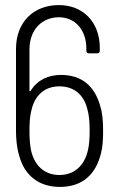

<svg xmlns="http://www.w3.org/2000/svg" viewBox="-20 -728 465 756"><path d="M374 -313C352 -389 302 -433 220 -433C171 -433 128 -414 101 -371C99 -368 96 -368 96 -372V-533C96 -611 145 -660 212 -660C275 -660 320 -611 320 -537V-528C320 -522 324 -518 330 -518H363C369 -518 373 -522 373 -528V-539C373 -641 307 -708 212 -708C112 -708 43 -641 43 -535V-212C43 -182 46 -147 55 -117C76 -37 133 8 216 8C304 8 358 -41 378 -126C384 -149 386 -178 386 -213C386 -256 382 -289 374 -313ZM327 -140C313 -73 270 -39 214 -39C153 -39 115 -78 102 -137C98 -158 96 -181 96 -213C96 -247 98 -273 104 -295C117 -352 155 -388 214 -388C273 -388 311 -353 324 -298C330 -278 333 -250 333 -214C333 -182 331 -158 327 -140Z"/></svg>

Font: Barlow Semi Condensed Light
Style: Regular
Weight: 300
Width: 4
Designer: Jeremy Tribby
Foundry: Tribby Type
Version: Version 1.422;hotconv 1.0.109;makeotfexe 2.5.65596